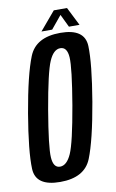

<svg xmlns="http://www.w3.org/2000/svg" viewBox="-86 -746 482 795"><g transform="rotate(-10 155.0 -349.0)"><path d="M102 3.5Q204.5 3.5 233.8 -69.5Q263 -142.5 290 -300Q316.5 -457 313.8 -530.8Q311 -604.5 208.5 -604.5Q105.5 -604.5 76 -531Q46.5 -457.5 19.5 -300Q-7 -143.5 -4 -70Q-1 3.5 102 3.5ZM112 -59Q84 -59 81 -102.8Q78 -146.5 104 -300Q130.5 -453 149.8 -497.5Q169 -542 197.5 -542Q226.5 -542 229.2 -497.8Q232 -453.5 206 -300Q179.5 -147 160 -103Q140.5 -59 112 -59ZM133 -623.5H178L222.5 -677.5L248.5 -623.5H293L254 -701H198.5Z"/></g></svg>

Font: Anybody ExtraCondensed
Style: Italic
Weight: 400
Width: 2
Italic angle: -10°
Version: Version 1.113;gftools[0.9.25]